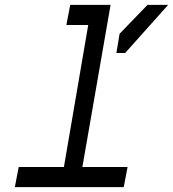

<svg xmlns="http://www.w3.org/2000/svg" viewBox="-20 -770 712 790"><path d="M41 0 57 -83H243L343 -667H253L269 -750H435L319 -83H505L489 0ZM459 -552 472 -631 587 -750H672L495 -552Z"/></svg>

Font: Hermit LightItalic
Style: Regular
Weight: 300
Italic angle: -10°
Designer: Pablo Caro
Version: Version 2.000;PS 002.000;hotconv 1.0.88;makeotf.lib2.5.64775